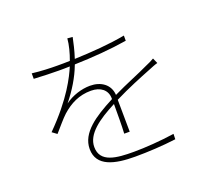

<svg xmlns="http://www.w3.org/2000/svg" viewBox="-133 -951 1266 1150"><g transform="rotate(-20 500.0 -376.5)"><path d="M530 -314C530 -257 530 -171 527 -126H562C562 -177 560 -274 560 -330C648 -374 733 -408 801 -435C821 -443 839 -451 858 -456L843 -490C824 -479 811 -473 790 -464C726 -433 644 -402 560 -361C556 -429 501 -466 432 -466C379 -466 317 -447 270 -412C322 -476 364 -546 388 -610L391 -617C504 -620 622 -629 726 -646V-679C625 -660 510 -652 402 -648C418 -696 428 -743 435 -776L402 -779C399 -739 386 -690 370 -647C343 -646 317 -646 290 -646C250 -646 186 -648 130 -655V-620C186 -617 244 -615 288 -615C311 -615 334 -615 358 -616V-615C334 -559 278 -440 121 -283L151 -261C184 -298 213 -334 240 -359C293 -406 351 -436 427 -436C488 -436 528 -404 529 -352V-346L524 -343C407 -282 301 -214 301 -110C301 2 414 26 542 26C622 26 719 21 803 10L804 -24C716 -11 616 -4 545 -4C436 -4 331 -12 331 -112C331 -195 420 -257 528 -313Z"/></g></svg>

Font: SSpoqa Han Sans Neo Thin
Style: Regular
Weight: 100
Designer: [Spoqa Han Sans Neo] Dong-huui Kim  Younghwa Kang  Yujin Lee  [Noto Sans] Ryoko NISHIZUKA  (kana & ideographs); Paul D. 
Foundry: Spoqa (http://www.spoqa-han-sans.com)
Version: Version 1.000